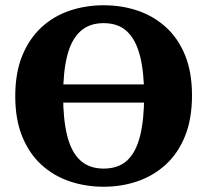

<svg xmlns="http://www.w3.org/2000/svg" viewBox="-20 -692 788 730"><path d="M568 -302H180V-371H568ZM220 -328Q220 -238 235.5 -176Q251 -114 285 -82.5Q319 -51 374 -51Q430 -51 463.5 -82Q497 -113 512.5 -175Q528 -237 528 -327Q528 -417 512.5 -478.5Q497 -540 463.5 -572Q430 -604 374 -604Q319 -604 285 -572.5Q251 -541 235.5 -480Q220 -419 220 -328ZM374 -672Q443 -672 503.5 -651.5Q564 -631 610.5 -589Q657 -547 683.5 -482.5Q710 -418 710 -329Q710 -240 683.5 -174.5Q657 -109 610.5 -66.5Q564 -24 503.5 -3Q443 18 374 18Q306 18 245 -2.5Q184 -23 137.5 -65.5Q91 -108 64.5 -173Q38 -238 38 -326Q38 -415 64.5 -480Q91 -545 137.5 -588Q184 -631 245 -651.5Q306 -672 374 -672Z"/></svg>

Font: Source Serif 4 ExtraBold
Style: Regular
Weight: 800
Designer: Frank Grießhammer
Foundry: Adobe Systems Incorporated
Version: Version 4.004;hotconv 1.0.116;makeotfexe 2.5.65601